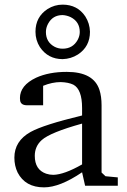

<svg xmlns="http://www.w3.org/2000/svg" viewBox="-20 -801 547 828"><path d="M42 -121Q42 -193 112 -232Q168 -263 334 -303V-335Q334 -416 296 -436Q275 -446 242 -447Q205 -447 166 -431V-347H97Q71 -347 67 -366Q66 -372 66 -378Q66 -433 136 -466Q191 -491 268 -491Q384 -491 409 -413Q418 -385 418 -347V-57L435 -41L488 -36V0H347L334 -58Q238 7 170 7Q89 7 56 -57Q42 -86 42 -121ZM130 -129Q130 -69 179 -52Q194 -47 210 -47Q257 -48 334 -92V-268Q197 -230 160 -197Q130 -170 130 -129ZM133 -664Q133 -728 185 -762Q215 -781 250 -781Q314 -781 348 -730Q367 -700 368 -664Q368 -600 316 -566Q286 -547 250 -546Q187 -546 152 -598Q133 -628 133 -664ZM178 -663Q178 -619 216 -599Q232 -591 250 -591Q294 -591 315 -629Q324 -646 324 -663Q324 -707 285 -727Q268 -735 250 -736Q207 -736 187 -698Q178 -681 178 -663Z"/></svg>

Font: Khartiya
Style: Regular
Weight: 500
Version: Version 1.0.1